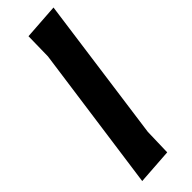

<svg xmlns="http://www.w3.org/2000/svg" viewBox="-242 -717 733 733"><g transform="rotate(-45 124.5 -350.0)"><path d="M249 -704 168 -114 165 -6 20 4 102 -587 104 -694Z"/></g></svg>

Font: Alegreya Sans ExtraBold
Style: Italic
Weight: 800
Italic angle: -7°
Designer: Juan Pablo del Peral
Foundry: Huerta Tipografica
Version: Version 2.007